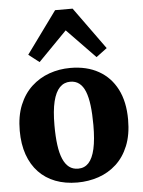

<svg xmlns="http://www.w3.org/2000/svg" viewBox="-59 -914 722 972"><g transform="rotate(-5 302.0 -428.5)"><path d="M26.5 -275Q26.5 -350 49.2 -405.5Q72 -461 111.5 -497.5Q151 -534 201.8 -552Q252.5 -570 309 -570Q392 -570 452.2 -536.2Q512.5 -502.5 545.2 -438.8Q578 -375 578 -284Q578 -207 555.2 -151.2Q532.5 -95.5 493 -59.5Q453.5 -23.5 402.5 -6.2Q351.5 11 295 11Q233 11 183.5 -8Q134 -27 99 -63.8Q64 -100.5 45.2 -153.8Q26.5 -207 26.5 -275ZM305 -58.5Q337 -58.5 358 -81Q379 -103.5 389.8 -150.8Q400.5 -198 400.5 -272Q400.5 -328.5 395.2 -371.2Q390 -414 378.5 -442.8Q367 -471.5 348.2 -486Q329.5 -500.5 302.5 -500.5Q271 -500.5 249 -478Q227 -455.5 215.5 -408.5Q204 -361.5 204 -287Q204 -230 209.8 -187.2Q215.5 -144.5 227.8 -116Q240 -87.5 259 -73Q278 -58.5 305 -58.5ZM157 -613 103 -655 258 -868H347L501.5 -654L446.5 -613L302.5 -761.5Z"/></g></svg>

Font: Merriweather Light 18pt Black
Style: Regular
Weight: 900
Version: Version 2.100